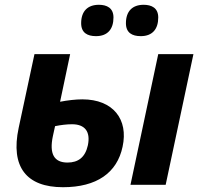

<svg xmlns="http://www.w3.org/2000/svg" viewBox="-20 -772 840 802"><path d="M568 -621C618 -621 641 -652 641 -699C641 -739 613 -752 580 -752C533 -752 506 -725 506 -675C506 -635 532 -621 568 -621ZM381 -621C431 -621 454 -652 454 -699C454 -739 426 -752 393 -752C346 -752 319 -725 319 -675C319 -635 345 -621 381 -621ZM243 10C384 10 469 -50 492 -159C517 -273 453 -357 324 -357C296 -357 262 -353 231 -347L273 -546H124L58 -238C23 -74 91 10 243 10ZM525 0H672L788 -546H641ZM201 -204 210 -245C234 -250 259 -253 281 -253C334 -253 359 -223 347 -165C336 -115 307 -93 262 -93C206 -93 185 -129 201 -204Z"/></svg>

Font: Noto Sans
Style: Bold Italic
Weight: 700
Italic angle: -12°
Designer: Monotype Design Team
Foundry: Monotype Imaging Inc.
Version: Version 2.013